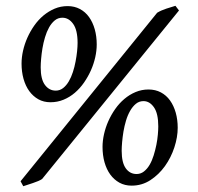

<svg xmlns="http://www.w3.org/2000/svg" viewBox="-20 -624 682 661"><path d="M524.9 -189Q524.9 -233.4 510 -254.6Q495.1 -275.9 474.1 -275.9Q459 -275.9 447.8 -266.6Q436.5 -257.3 428 -242.4Q419.4 -227.5 413.8 -208.7Q408.2 -189.9 405 -170.9Q401.9 -151.9 400.4 -134.5Q398.9 -117.2 398.9 -105Q398.9 -64 413.1 -44.4Q427.2 -24.9 450.2 -24.9Q464.4 -24.9 475.6 -33.7Q486.8 -42.5 495.1 -56.6Q503.4 -70.8 509 -88.9Q514.6 -106.9 518.3 -125.2Q522 -143.6 523.4 -160.2Q524.9 -176.8 524.9 -189ZM247.1 -476.1Q247.1 -520.5 231.9 -541.7Q216.8 -563 194.8 -563Q179.7 -563 168.5 -553.7Q157.2 -544.4 148.9 -529.5Q140.6 -514.6 135 -495.8Q129.4 -477.1 126.2 -458Q123 -439 121.6 -421.6Q120.1 -404.3 120.1 -392.1Q120.1 -351.1 134.8 -331.5Q149.4 -312 171.9 -312Q186 -312 197.3 -320.8Q208.5 -329.6 216.8 -343.8Q225.1 -357.9 231 -376Q236.8 -394 240.2 -412.4Q243.7 -430.7 245.4 -447.3Q247.1 -463.9 247.1 -476.1ZM591.8 -184.1Q591.8 -151.9 580.3 -116.7Q568.8 -81.5 547.9 -52.2Q526.9 -22.9 497.8 -3.9Q468.8 15.1 433.1 15.1Q409.7 15.1 391.1 4.9Q372.6 -5.4 359.6 -23.2Q346.7 -41 339.8 -65.4Q333 -89.8 333 -118.2Q333 -139.2 338.1 -162.1Q343.3 -185.1 353 -207Q362.8 -229 376.7 -248.8Q390.6 -268.6 408.2 -283.4Q425.8 -298.3 446.8 -307.1Q467.8 -315.9 491.2 -315.9Q515.1 -315.9 533.9 -305.9Q552.7 -295.9 565.4 -278.1Q578.1 -260.3 585 -236.1Q591.8 -211.9 591.8 -184.1ZM125 -7.8Q120.1 -4.4 111.6 -0.7Q103 2.9 93.5 6.1Q84 9.3 75 12.2Q65.9 15.1 60.1 17.1L50.8 0L521 -580.1Q534.7 -588.4 552.5 -594.2Q570.3 -600.1 584 -604L596.2 -587.9ZM313 -471.2Q313 -449.7 307.9 -426.8Q302.7 -403.8 293 -381.8Q283.2 -359.9 269.3 -339.8Q255.4 -319.8 237.8 -304.7Q220.2 -289.6 199 -280.8Q177.7 -272 153.8 -272Q130.4 -272 112.1 -282.2Q93.8 -292.5 80.8 -310.3Q67.9 -328.1 61 -352.5Q54.2 -377 54.2 -404.8Q54.2 -426.3 59.3 -449.2Q64.5 -472.2 74.2 -494.1Q84 -516.1 97.9 -535.9Q111.8 -555.7 129.6 -570.6Q147.5 -585.4 168.2 -594.2Q189 -603 212.9 -603Q236.3 -603 255.1 -593Q273.9 -583 286.6 -565.2Q299.3 -547.4 306.2 -523.2Q313 -499 313 -471.2Z"/></svg>

Font: Gentium Plus Viet
Style: Italic
Weight: 400
Italic angle: -8°
Designer: J. Victor Gaultney, Annie Olsen, Iska Routamaa, Becca Hirsbrunner
Foundry: SIL International
Version: Version 5.000